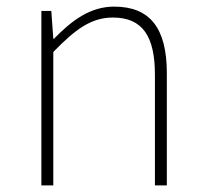

<svg xmlns="http://www.w3.org/2000/svg" viewBox="-20 -560 620 580"><path d="M105 0H141V-403C208 -472 256 -507 321 -507C411 -507 448 -450 448 -334V0H484V-339C484 -475 433 -540 325 -540C252 -540 197 -498 143 -443H141L135 -527H105Z"/></svg>

Font: Genne Gothic ExtraLight
Style: Regular
Weight: 250
Designer: Ryoko NISHIZUKA (kana & ideographs); Paul D. Hunt (Latin, Greek & Cyrillic); Wenlong ZHANG (bopomofo); Sandoll Communica
Foundry: Adobe Systems Incorporated
Version: Version 1.004;PS 1.004;hotconv 16.6.51;makeotf.lib2.5.65220